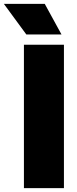

<svg xmlns="http://www.w3.org/2000/svg" viewBox="-74 -971 399 991"><path d="M49.5 0V-740H256V0ZM62 -793 -54 -951H157L243.5 -793Z"/></svg>

Font: Encode Sans SmCnd Black
Style: Regular
Weight: 900
Width: 4
Designer: Multiple Designers
Foundry: Impallari Type
Version: Version 3.002; ttfautohint (v1.8.3) -l 8 -r 50 -G 200 -x 14 